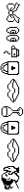

<svg xmlns="http://www.w3.org/2000/svg" viewBox="3052 -3770 861 7004"><g transform="rotate(-90 3482.0 -268.5)"><path d="M107.1 -35.7V0H142.9V-35.7ZM142.9 -71.4V-35.7H214.3V-71.4ZM214.3 -107.1V-71.4H285.7V-107.1ZM285.7 -142.9V-107.1H321.4V-71.4H357.1V-35.7H428.6V-71.4H392.9V-142.9H428.6V-250H464.3V-285.7H428.6V-321.4H392.9V-464.3H464.3V-535.7H500V-607.1H607.1V-642.9H392.9V-607.1H321.4V-571.4H250V-535.7H107.1V-500H71.4V-357.1H142.9V-321.4H107.1V-250H142.9V-285.7H178.6V-321.4H250V-285.7H285.7V-250H321.4V-214.3H392.9V-178.6H357.1V-142.9ZM428.6 -35.7V0H571.4V-35.7H607.1V-71.4H678.6V-142.9H714.3V-71.4H678.6V0H892.9V-35.7H857.1V-142.9H892.9V-178.6H928.6V-428.6H892.9V-535.7H857.1V-571.4H750V-464.3H714.3V-500H678.6V-428.6H714.3V-357.1H678.6V-321.4H714.3V-285.7H750V-392.9H785.7V-535.7H821.4V-500H857.1V-392.9H892.9V-214.3H857.1V-178.6H821.4V-107.1H750V-178.6H714.3V-250H678.6V-285.7H642.9V-357.1H678.6V-392.9H607.1V-250H642.9V-214.3H678.6V-178.6H642.9V-142.9H607.1V-107.1H571.4V-71.4H535.7V-35.7ZM642.9 -571.4V-500H678.6V-571.4ZM642.9 -571.4V-607.1H607.1V-571.4ZM642.9 -500H571.4V-464.3H535.7V-428.6H607.1V-464.3H642.9ZM428.6 -428.6V-357.1H464.3V-428.6ZM464.3 -357.1V-321.4H500V-357.1ZM142.9 -250V-214.3H178.6V-250ZM142.9 -392.9H107.1V-428.6H142.9V-464.3H214.3V-500H250V-464.3H214.3V-357.1H178.6V-428.6H142.9ZM821.4 -392.9V-321.4H857.1V-392.9Z M1357.1 -35.7V-71.4H1285.7V-35.7ZM1357.1 -35.7V0H1642.9V-35.7ZM1285.7 -71.4V-107.1H1214.3V-71.4ZM1214.3 -107.1V-142.9H1142.9V-107.1ZM1142.9 -142.9V-178.6H1214.3V-214.3H1107.1V-250H1071.4V-178.6H1107.1V-142.9ZM1214.3 -250V-214.3H1392.9V-250ZM1392.9 -214.3V-178.6H1428.6V-214.3ZM1428.6 -178.6V-142.9H1571.4V-178.6ZM1571.4 -214.3V-178.6H1607.1V-214.3ZM1607.1 -250V-214.3H1785.7V-250ZM1785.7 -214.3V-178.6H1857.1V-142.9H1892.9V-178.6H1928.6V-250H1892.9V-214.3ZM1107.1 -285.7V-250H1142.9V-285.7ZM1142.9 -321.4V-285.7H1214.3V-321.4ZM1214.3 -357.1V-321.4H1250V-357.1ZM1250 -392.9V-357.1H1285.7V-392.9ZM1428.6 -428.6H1285.7V-392.9H1428.6ZM1428.6 -392.9V-357.1H1464.3V-392.9ZM1464.3 -357.1V-321.4H1535.7V-357.1ZM1535.7 -392.9V-357.1H1571.4V-392.9ZM1571.4 -428.6V-392.9H1714.3V-428.6ZM1714.3 -392.9V-357.1H1750V-392.9ZM1750 -357.1V-321.4H1785.7V-357.1ZM1785.7 -321.4V-285.7H1857.1V-321.4ZM1857.1 -285.7V-250H1892.9V-285.7ZM1857.1 -142.9H1785.7V-107.1H1857.1ZM1785.7 -107.1H1714.3V-71.4H1785.7ZM1714.3 -71.4H1642.9V-35.7H1714.3Z M2107.1 -35.7V0H2535.7V-35.7H2571.4V-428.6H2535.7V-535.7H2500V-428.6H2464.3V-500H2428.6V-428.6H2214.3V-500H2178.6V-428.6H2142.9V-535.7H2107.1V-428.6H2071.4V-35.7ZM2142.9 -35.7V-71.4H2107.1V-392.9H2535.7V-71.4H2500V-35.7ZM2142.9 -607.1V-535.7H2178.6V-607.1ZM2178.6 -642.9V-607.1H2250V-642.9ZM2250 -678.6V-642.9H2392.9V-678.6ZM2392.9 -642.9V-607.1H2464.3V-642.9ZM2464.3 -607.1V-535.7H2500V-607.1ZM2285.7 -607.1V-571.4H2357.1V-607.1ZM2214.3 -571.4V-500H2250V-535.7H2285.7V-571.4ZM2357.1 -571.4V-535.7H2392.9V-500H2428.6V-571.4ZM2285.7 -214.3V-142.9H2357.1V-214.3H2392.9V-285.7H2250V-214.3Z M2821.4 107.1V71.4H2785.7V107.1ZM2821.4 107.1V142.9H3000V107.1ZM3000 71.4V107.1H3035.7V71.4ZM3035.7 0V71.4H3071.4V0ZM3035.7 0V-35.7H3000V0ZM2785.7 71.4V0H2750V71.4ZM2964.3 0V-35.7H3000V-71.4H2964.3V-250H2928.6V0ZM2964.3 0V35.7H3000V0ZM2821.4 0V-35.7H2785.7V0ZM2821.4 0V35.7H2857.1V0ZM2821.4 -71.4V-35.7H2857.1V0H2892.9V-250H2857.1V-71.4ZM2857.1 -250V-285.7H2821.4V-250ZM2964.3 -285.7V-250H3000V-285.7ZM3000 -321.4V-285.7H3035.7V-321.4ZM3035.7 -392.9V-321.4H3071.4V-392.9ZM3071.4 -464.3V-392.9H3107.1V-571.4H3071.4V-500H3035.7V-464.3ZM3071.4 -571.4V-607.1H3035.7V-571.4ZM2821.4 -285.7V-321.4H2785.7V-285.7ZM2785.7 -321.4V-392.9H2750V-321.4ZM2750 -392.9V-464.3H2785.7V-500H2750V-571.4H2714.3V-392.9ZM2750 -607.1V-571.4H2785.7V-607.1ZM2785.7 -464.3V-428.6H3035.7V-464.3ZM3035.7 -607.1V-642.9H2785.7V-607.1Z M3535.7 -35.7V-71.4H3464.3V-35.7ZM3535.7 -35.7V0H3821.4V-35.7ZM3464.3 -71.4V-107.1H3392.9V-71.4ZM3392.9 -107.1V-142.9H3321.4V-107.1ZM3321.4 -142.9V-178.6H3392.9V-214.3H3285.7V-250H3250V-178.6H3285.7V-142.9ZM3392.9 -250V-214.3H3571.4V-250ZM3571.4 -214.3V-178.6H3607.1V-214.3ZM3607.1 -178.6V-142.9H3750V-178.6ZM3750 -214.3V-178.6H3785.7V-214.3ZM3785.7 -250V-214.3H3964.3V-250ZM3964.3 -214.3V-178.6H4035.7V-142.9H4071.4V-178.6H4107.1V-250H4071.4V-214.3ZM3285.7 -285.7V-250H3321.4V-285.7ZM3321.4 -321.4V-285.7H3392.9V-321.4ZM3392.9 -357.1V-321.4H3428.6V-357.1ZM3428.6 -392.9V-357.1H3464.3V-392.9ZM3607.1 -428.6H3464.3V-392.9H3607.1ZM3607.1 -392.9V-357.1H3642.9V-392.9ZM3642.9 -357.1V-321.4H3714.3V-357.1ZM3714.3 -392.9V-357.1H3750V-392.9ZM3750 -428.6V-392.9H3892.9V-428.6ZM3892.9 -392.9V-357.1H3928.6V-392.9ZM3928.6 -357.1V-321.4H3964.3V-357.1ZM3964.3 -321.4V-285.7H4035.7V-321.4ZM4035.7 -285.7V-250H4071.4V-285.7ZM4035.7 -142.9H3964.3V-107.1H4035.7ZM3964.3 -107.1H3892.9V-71.4H3964.3ZM3892.9 -71.4H3821.4V-35.7H3892.9Z M4285.7 -35.7V0H4714.3V-35.7H4750V-428.6H4714.3V-535.7H4678.6V-428.6H4642.9V-500H4607.1V-428.6H4392.9V-500H4357.1V-428.6H4321.4V-535.7H4285.7V-428.6H4250V-35.7ZM4321.4 -35.7V-71.4H4285.7V-392.9H4714.3V-71.4H4678.6V-35.7ZM4321.4 -607.1V-535.7H4357.1V-607.1ZM4357.1 -642.9V-607.1H4428.6V-642.9ZM4428.6 -678.6V-642.9H4571.4V-678.6ZM4571.4 -642.9V-607.1H4642.9V-642.9ZM4642.9 -607.1V-535.7H4678.6V-607.1ZM4464.3 -607.1V-571.4H4535.7V-607.1ZM4392.9 -571.4V-500H4428.6V-535.7H4464.3V-571.4ZM4535.7 -571.4V-535.7H4571.4V-500H4607.1V-571.4ZM4464.3 -214.3V-142.9H4535.7V-214.3H4571.4V-285.7H4428.6V-214.3Z M4928.6 -71.4V0H5178.6V-71.4H5214.3V-142.9H5285.7V-178.6H5214.3V-250H5285.7V-285.7H4892.9V-71.4ZM4928.6 -107.1V-250H5178.6V-107.1ZM5285.7 -250V-178.6H5321.4V-250ZM4964.3 -214.3V-142.9H5035.7V-178.6H5000V-214.3ZM4964.3 -35.7V-71.4H5142.9V-35.7ZM5000 -392.9V-321.4H5035.7V-392.9ZM5035.7 -428.6V-392.9H5107.1V-464.3H5071.4V-428.6ZM5107.1 -500V-535.7H5071.4V-571.4H5035.7V-500ZM5107.1 -500V-464.3H5142.9V-500Z M5642.9 -35.7H5535.7V0H5642.9ZM5464.3 -357.1V-71.4H5500V-107.1H5571.4V-142.9H5500V-178.6H5535.7V-250H5500V-285.7H5571.4V-321.4H5500V-357.1ZM5535.7 -35.7V-71.4H5500V-35.7ZM5642.9 -71.4V-35.7H5678.6V-71.4ZM5678.6 -357.1V-71.4H5714.3V-357.1ZM5500 -428.6V-357.1H5535.7V-428.6ZM5535.7 -464.3V-428.6H5642.9V-464.3ZM5642.9 -428.6V-357.1H5678.6V-428.6ZM5571.4 -285.7V-142.9H5607.1V-285.7ZM5928.6 -35.7H5821.4V0H5928.6ZM5750 -357.1V-71.4H5785.7V-107.1H5857.1V-142.9H5785.7V-178.6H5821.4V-250H5785.7V-285.7H5857.1V-321.4H5785.7V-357.1ZM5821.4 -35.7V-71.4H5785.7V-35.7ZM5928.6 -71.4V-35.7H5964.3V-71.4ZM5785.7 -428.6V-357.1H5821.4V-428.6ZM5821.4 -464.3V-428.6H5928.6V-464.3ZM5928.6 -428.6V-357.1H5964.3V-428.6ZM5857.1 -285.7V-142.9H5892.9V-285.7ZM5964.3 -357.1V-71.4H6000V-357.1Z M6285.7 0V-35.7H6178.6V-71.4H6142.9V0ZM6285.7 0V35.7H6321.4V0ZM6178.6 -107.1V-71.4H6214.3V-107.1ZM6214.3 -142.9V-107.1H6250V-142.9ZM6250 -178.6V-214.3H6214.3V-178.6ZM6250 -178.6V-142.9H6321.4V-178.6ZM6214.3 -214.3V-392.9H6178.6V-214.3ZM6214.3 -428.6V-392.9H6250V-428.6ZM6250 -464.3V-428.6H6321.4V-464.3ZM6321.4 -428.6V-392.9H6392.9V-428.6ZM6392.9 -392.9V-357.1H6428.6V-392.9ZM6428.6 -357.1V-321.4H6357.1V-285.7H6428.6V-250H6464.3V-357.1ZM6321.4 -285.7V-250H6357.1V-285.7ZM6392.9 -250V-214.3H6428.6V-250ZM6392.9 -214.3H6321.4V-178.6H6392.9ZM6321.4 -71.4V0H6357.1V-71.4ZM6357.1 -107.1V-71.4H6392.9V-107.1ZM6392.9 -142.9V-107.1H6428.6V-142.9ZM6428.6 -214.3V-142.9H6464.3V-214.3ZM6464.3 -250V-214.3H6535.7V-178.6H6571.4V-250ZM6571.4 -178.6V-107.1H6607.1V-178.6ZM6607.1 -107.1V-71.4H6678.6V-107.1ZM6678.6 -71.4V-35.7H6750V-71.4ZM6750 -35.7V0H6785.7V35.7H6821.4V-35.7ZM6821.4 -71.4V-35.7H6857.1V-71.4ZM6857.1 -107.1V-142.9H6785.7V-107.1ZM6857.1 -107.1V-71.4H6892.9V-107.1ZM6785.7 -142.9V-178.6H6678.6V-142.9ZM6678.6 -178.6V-214.3H6642.9V-178.6ZM6642.9 -214.3V-250H6607.1V-214.3ZM6607.1 -250V-285.7H6678.6V-321.4H6607.1V-357.1H6571.4V-250ZM6571.4 -357.1V-392.9H6464.3V-357.1ZM6607.1 -392.9V-357.1H6642.9V-392.9ZM6678.6 -285.7V-250H6714.3V-285.7ZM6642.9 -428.6V-392.9H6714.3V-428.6ZM6714.3 -464.3V-428.6H6785.7V-464.3ZM6785.7 -428.6V-392.9H6821.4V-428.6ZM6821.4 -392.9V-214.3H6857.1V-392.9ZM6785.7 -214.3V-178.6H6821.4V-214.3Z"/></g></svg>

Font: Gossip Icons Med Pixel
Style: Regular
Weight: 500
Designer: Deborah Khodanovich
Version: Version 1.001;Glyphs 3.3.1 (3343)